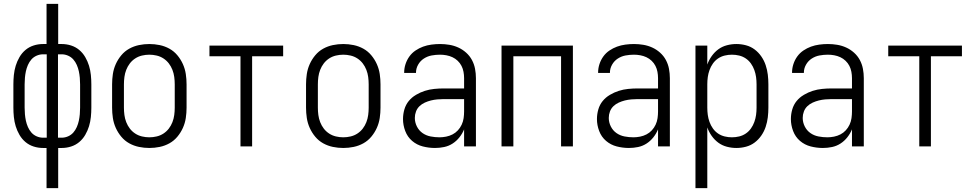

<svg xmlns="http://www.w3.org/2000/svg" viewBox="-20 -755 5040 990"><path d="M220 215V8H202Q177 8 153.5 0.5Q130 -7 111.5 -22.5Q93 -38 80.5 -59.5Q68 -81 61 -104Q54 -127 51.5 -151.5Q49 -176 49 -200V-320Q49 -344 51.5 -368.5Q54 -393 61 -416Q68 -439 80.5 -460.5Q93 -482 111.5 -497.5Q130 -513 153.5 -520.5Q177 -528 202 -528H220V-735H280V-528H298Q323 -528 346.5 -520.5Q370 -513 388.5 -497.5Q407 -482 419.5 -460.5Q432 -439 439 -416Q446 -393 448.5 -368.5Q451 -344 451 -320V-200Q451 -176 448.5 -151.5Q446 -127 439 -104Q432 -81 419.5 -59.5Q407 -38 388.5 -22.5Q370 -7 346.5 0.5Q323 8 298 8H280V215ZM221 -45V-475H202Q185 -475 169 -468Q153 -461 142 -448.5Q131 -436 124 -420Q117 -404 113.5 -387.5Q110 -371 108.5 -354Q107 -337 107 -320V-200Q107 -183 108.5 -166Q110 -149 113.5 -132.5Q117 -116 124 -100Q131 -84 142 -71.5Q153 -59 169 -52Q185 -45 202 -45ZM279 -45H298Q315 -45 331 -52Q347 -59 358 -71.5Q369 -84 376 -100Q383 -116 386.5 -132.5Q390 -149 391.5 -166Q393 -183 393 -200V-320Q393 -337 391.5 -354Q390 -371 386.5 -387.5Q383 -404 376 -420Q369 -436 358 -448.5Q347 -461 331 -468Q315 -475 298 -475H279Z M750 8Q723 8 696.5 2.5Q670 -3 646.5 -16Q623 -29 605.5 -50Q588 -71 577 -95.5Q566 -120 562 -146.5Q558 -173 558 -200V-320Q558 -347 562 -373.5Q566 -400 577 -424.5Q588 -449 605.5 -470Q623 -491 646.5 -504Q670 -517 696.5 -522.5Q723 -528 750 -528Q777 -528 803.5 -522.5Q830 -517 853.5 -504Q877 -491 894.5 -470Q912 -449 923 -424.5Q934 -400 938 -373.5Q942 -347 942 -320V-200Q942 -173 938 -146.5Q934 -120 923 -95.5Q912 -71 894.5 -50Q877 -29 853.5 -16Q830 -3 803.5 2.5Q777 8 750 8ZM750 -47Q769 -47 788 -51.5Q807 -56 823 -66.5Q839 -77 850.5 -92Q862 -107 869 -125Q876 -143 878.5 -162Q881 -181 881 -200V-320Q881 -339 878.5 -358Q876 -377 869 -395Q862 -413 850.5 -428Q839 -443 823 -453.5Q807 -464 788 -468.5Q769 -473 750 -473Q731 -473 712 -468.5Q693 -464 677 -453.5Q661 -443 649.5 -428Q638 -413 631 -395Q624 -377 621.5 -358Q619 -339 619 -320V-200Q619 -181 621.5 -162Q624 -143 631 -125Q638 -107 649.5 -92Q661 -77 677 -66.5Q693 -56 712 -51.5Q731 -47 750 -47Z M1220 0V-465H1060V-520H1440V-465H1280V0Z M1750 8Q1723 8 1696.5 2.5Q1670 -3 1646.5 -16Q1623 -29 1605.5 -50Q1588 -71 1577 -95.5Q1566 -120 1562 -146.5Q1558 -173 1558 -200V-320Q1558 -347 1562 -373.5Q1566 -400 1577 -424.5Q1588 -449 1605.5 -470Q1623 -491 1646.5 -504Q1670 -517 1696.5 -522.5Q1723 -528 1750 -528Q1777 -528 1803.5 -522.5Q1830 -517 1853.5 -504Q1877 -491 1894.5 -470Q1912 -449 1923 -424.5Q1934 -400 1938 -373.5Q1942 -347 1942 -320V-200Q1942 -173 1938 -146.5Q1934 -120 1923 -95.5Q1912 -71 1894.5 -50Q1877 -29 1853.5 -16Q1830 -3 1803.5 2.5Q1777 8 1750 8ZM1750 -47Q1769 -47 1788 -51.5Q1807 -56 1823 -66.5Q1839 -77 1850.5 -92Q1862 -107 1869 -125Q1876 -143 1878.5 -162Q1881 -181 1881 -200V-320Q1881 -339 1878.5 -358Q1876 -377 1869 -395Q1862 -413 1850.5 -428Q1839 -443 1823 -453.5Q1807 -464 1788 -468.5Q1769 -473 1750 -473Q1731 -473 1712 -468.5Q1693 -464 1677 -453.5Q1661 -443 1649.5 -428Q1638 -413 1631 -395Q1624 -377 1621.5 -358Q1619 -339 1619 -320V-200Q1619 -181 1621.5 -162Q1624 -143 1631 -125Q1638 -107 1649.5 -92Q1661 -77 1677 -66.5Q1693 -56 1712 -51.5Q1731 -47 1750 -47Z M2223 8Q2191 8 2160 0Q2129 -8 2105 -28.5Q2081 -49 2069.5 -79.5Q2058 -110 2058 -141Q2058 -166 2065 -190.5Q2072 -215 2087.5 -234Q2103 -253 2125 -266Q2147 -279 2170.5 -286.5Q2194 -294 2219 -296.5Q2244 -299 2268 -299H2373V-352Q2373 -368 2370 -384.5Q2367 -401 2359.5 -415.5Q2352 -430 2340 -441.5Q2328 -453 2313 -460Q2298 -467 2281.5 -470Q2265 -473 2249 -473Q2227 -473 2205.5 -469Q2184 -465 2165.5 -453Q2147 -441 2136 -421.5Q2125 -402 2125 -381V-379H2064V-381Q2064 -403 2071 -424.5Q2078 -446 2091 -464Q2104 -482 2122.5 -494.5Q2141 -507 2161.5 -514.5Q2182 -522 2204.5 -525Q2227 -528 2249 -528Q2273 -528 2297 -524Q2321 -520 2343 -510Q2365 -500 2383.5 -483.5Q2402 -467 2413.5 -445.5Q2425 -424 2429.5 -400Q2434 -376 2434 -352V0H2373V-88Q2364 -66 2349 -47Q2334 -28 2314 -15Q2294 -2 2270.5 3Q2247 8 2223 8ZM2246 -47Q2263 -47 2280.5 -50.5Q2298 -54 2313.5 -62Q2329 -70 2341 -83Q2353 -96 2360.5 -112Q2368 -128 2370.5 -145.5Q2373 -163 2373 -180V-244H2268Q2252 -244 2235 -242.5Q2218 -241 2202 -237Q2186 -233 2170.5 -226Q2155 -219 2143 -207.5Q2131 -196 2125 -180Q2119 -164 2119 -147Q2119 -124 2129.5 -103Q2140 -82 2158.5 -69Q2177 -56 2200 -51.5Q2223 -47 2246 -47Z M2566 0V-520H2934V0H2873V-465H2627V0Z M3223 8Q3191 8 3160 0Q3129 -8 3105 -28.5Q3081 -49 3069.5 -79.5Q3058 -110 3058 -141Q3058 -166 3065 -190.5Q3072 -215 3087.5 -234Q3103 -253 3125 -266Q3147 -279 3170.5 -286.5Q3194 -294 3219 -296.5Q3244 -299 3268 -299H3373V-352Q3373 -368 3370 -384.5Q3367 -401 3359.5 -415.5Q3352 -430 3340 -441.5Q3328 -453 3313 -460Q3298 -467 3281.5 -470Q3265 -473 3249 -473Q3227 -473 3205.5 -469Q3184 -465 3165.5 -453Q3147 -441 3136 -421.5Q3125 -402 3125 -381V-379H3064V-381Q3064 -403 3071 -424.5Q3078 -446 3091 -464Q3104 -482 3122.5 -494.5Q3141 -507 3161.5 -514.5Q3182 -522 3204.5 -525Q3227 -528 3249 -528Q3273 -528 3297 -524Q3321 -520 3343 -510Q3365 -500 3383.5 -483.5Q3402 -467 3413.5 -445.5Q3425 -424 3429.5 -400Q3434 -376 3434 -352V0H3373V-88Q3364 -66 3349 -47Q3334 -28 3314 -15Q3294 -2 3270.5 3Q3247 8 3223 8ZM3246 -47Q3263 -47 3280.5 -50.5Q3298 -54 3313.5 -62Q3329 -70 3341 -83Q3353 -96 3360.5 -112Q3368 -128 3370.5 -145.5Q3373 -163 3373 -180V-244H3268Q3252 -244 3235 -242.5Q3218 -241 3202 -237Q3186 -233 3170.5 -226Q3155 -219 3143 -207.5Q3131 -196 3125 -180Q3119 -164 3119 -147Q3119 -124 3129.5 -103Q3140 -82 3158.5 -69Q3177 -56 3200 -51.5Q3223 -47 3246 -47Z M3566 215V-520H3627V-422Q3635 -445 3649.5 -465.5Q3664 -486 3683.5 -500.5Q3703 -515 3727.5 -521.5Q3752 -528 3777 -528Q3802 -528 3826.5 -521.5Q3851 -515 3871 -500Q3891 -485 3905.5 -464Q3920 -443 3928 -419Q3936 -395 3939 -370Q3942 -345 3942 -320V-200Q3942 -175 3939 -150Q3936 -125 3928 -101Q3920 -77 3905.5 -56Q3891 -35 3871 -20Q3851 -5 3826.5 1.5Q3802 8 3777 8Q3752 8 3727.5 1.5Q3703 -5 3683.5 -19.5Q3664 -34 3649.5 -54.5Q3635 -75 3627 -98V215ZM3754 -47Q3773 -47 3791.5 -51.5Q3810 -56 3825.5 -66.5Q3841 -77 3852 -92.5Q3863 -108 3869.5 -126Q3876 -144 3878.5 -162.5Q3881 -181 3881 -200V-320Q3881 -339 3878.5 -357.5Q3876 -376 3869.5 -394Q3863 -412 3852 -427.5Q3841 -443 3825.5 -453.5Q3810 -464 3791.5 -468.5Q3773 -473 3754 -473Q3735 -473 3716.5 -468.5Q3698 -464 3682.5 -453.5Q3667 -443 3656 -427.5Q3645 -412 3638.5 -394Q3632 -376 3629.5 -357.5Q3627 -339 3627 -320V-200Q3627 -181 3629.5 -162.5Q3632 -144 3638.5 -126Q3645 -108 3656 -92.5Q3667 -77 3682.5 -66.5Q3698 -56 3716.5 -51.5Q3735 -47 3754 -47Z M4223 8Q4191 8 4160 0Q4129 -8 4105 -28.5Q4081 -49 4069.5 -79.5Q4058 -110 4058 -141Q4058 -166 4065 -190.5Q4072 -215 4087.5 -234Q4103 -253 4125 -266Q4147 -279 4170.5 -286.5Q4194 -294 4219 -296.5Q4244 -299 4268 -299H4373V-352Q4373 -368 4370 -384.5Q4367 -401 4359.5 -415.5Q4352 -430 4340 -441.5Q4328 -453 4313 -460Q4298 -467 4281.5 -470Q4265 -473 4249 -473Q4227 -473 4205.5 -469Q4184 -465 4165.5 -453Q4147 -441 4136 -421.5Q4125 -402 4125 -381V-379H4064V-381Q4064 -403 4071 -424.5Q4078 -446 4091 -464Q4104 -482 4122.5 -494.5Q4141 -507 4161.5 -514.5Q4182 -522 4204.5 -525Q4227 -528 4249 -528Q4273 -528 4297 -524Q4321 -520 4343 -510Q4365 -500 4383.5 -483.5Q4402 -467 4413.5 -445.5Q4425 -424 4429.5 -400Q4434 -376 4434 -352V0H4373V-88Q4364 -66 4349 -47Q4334 -28 4314 -15Q4294 -2 4270.5 3Q4247 8 4223 8ZM4246 -47Q4263 -47 4280.5 -50.5Q4298 -54 4313.5 -62Q4329 -70 4341 -83Q4353 -96 4360.5 -112Q4368 -128 4370.5 -145.5Q4373 -163 4373 -180V-244H4268Q4252 -244 4235 -242.5Q4218 -241 4202 -237Q4186 -233 4170.5 -226Q4155 -219 4143 -207.5Q4131 -196 4125 -180Q4119 -164 4119 -147Q4119 -124 4129.5 -103Q4140 -82 4158.5 -69Q4177 -56 4200 -51.5Q4223 -47 4246 -47Z M4720 0V-465H4560V-520H4940V-465H4780V0Z"/></svg>

Font: Iosevka Light
Style: Regular
Weight: 300
Monospace: yes
Designer: Belleve Invis
Foundry: Belleve Invis
Version: Version 32.5.0; ttfautohint (v1.8.4)